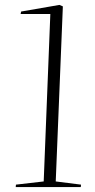

<svg xmlns="http://www.w3.org/2000/svg" viewBox="-20 -762 385 782"><path d="M185 -705H64L66 -715L222 -742L236 -736L207 -23L310 -10L309 0H44L45 -10L158 -23Z"/></svg>

Font: Literata 72pt ExtraLight
Style: Italic
Weight: 200
Italic angle: -2°
Designer: Latin by Veronika Burian and Jose Scaglione. Greek by Irene Vlachou. Cyrillic by Vera Evstafieva
Foundry: TypeTogether
Version: Version 3.002